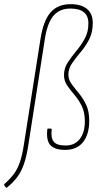

<svg xmlns="http://www.w3.org/2000/svg" viewBox="-74 -711 493 921"><path d="M-46 188 -54 177Q-55 174 -53 172Q-25 147 -7.5 123.5Q10 100 21.5 66.5Q33 33 41 -20L120 -523Q134 -612 168.5 -651.5Q203 -691 265 -691Q316 -691 343.5 -668Q371 -645 371 -601Q371 -554 353 -520.5Q335 -487 312.5 -460.5Q290 -434 272 -408Q254 -382 254 -353Q254 -329 269.5 -308Q285 -287 304.5 -263.5Q324 -240 339 -209Q354 -178 354 -131Q354 -67 324.5 -29.5Q295 8 238 8Q188 8 167.5 -15Q147 -38 153 -91Q153 -94 156 -94H170Q174 -94 174 -90Q169 -49 184 -31Q199 -13 240 -13Q285 -13 309 -44.5Q333 -76 333 -129Q333 -173 318 -203Q303 -233 283.5 -255.5Q264 -278 248.5 -300.5Q233 -323 233 -351Q233 -384 251 -411.5Q269 -439 292 -466.5Q315 -494 332.5 -525.5Q350 -557 350 -599Q350 -635 328 -652.5Q306 -670 264 -670Q212 -670 182.5 -635.5Q153 -601 141 -523L62 -16Q54 37 41.5 74Q29 111 9.5 137.5Q-10 164 -41 189Q-43 191 -46 188Z"/></svg>

Font: Sofia Sans Condensed Thin
Style: Italic
Weight: 250
Italic angle: -9°
Version: Version 4.100